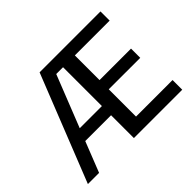

<svg xmlns="http://www.w3.org/2000/svg" viewBox="-143 -937 1179 1179"><g transform="rotate(-45 446.0 -347.5)"><path d="M28.8 0 304.2 -694.8H833V-615.2H530.8V-400.9H804.2V-320.8H530.8V-84H848.1V0H428.2V-198.2H204.1L126 0ZM235.8 -277.8H428.2V-615.2H369.1Z"/></g></svg>

Font: CMU Bright
Style: SemiBold
Weight: 600
Version: Version 0.7.0